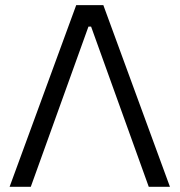

<svg xmlns="http://www.w3.org/2000/svg" viewBox="-20 -723 695 743"><path d="M555.7 0H637.7L379.9 -703.1H274.9L17.1 0H99.1L322.3 -620.1H332.5Z"/></svg>

Font: Faust Sans
Style: Regular
Weight: 400
Designer: Andreas Faust
Version: Version 1.003;Glyphs 3.1.2 (3151)